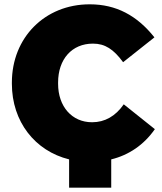

<svg xmlns="http://www.w3.org/2000/svg" viewBox="-20 -734 749 889"><path d="M300 135H495V4C577 -16 647 -64 697 -136L553 -251C515 -196 465 -168 407 -168H406C313 -168 249 -241 249 -346V-352C249 -460 313 -532 410 -532H411C466 -532 506 -506 550 -446L695 -561C614 -663 517 -714 396 -714H395C188 -714 35 -560 35 -352V-346C35 -171 142 -35 300 4Z"/></svg>

Font: Fixel Display Black
Style: Regular
Weight: 900
Designer: AlfaBravo + MacPaw
Foundry: Kyrylo Tkachov, Marchela Mozhyna, Serhii Makarenko, Maria Weinstein, Zakhar Kryvoshyya
Version: Version 1.211